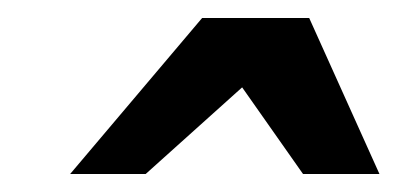

<svg xmlns="http://www.w3.org/2000/svg" viewBox="-20 -742 437 211"><path d="M313 -550.8 246.1 -646 140.1 -550.8H57.1L202.1 -722.2H319.8L397 -550.8Z"/></svg>

Font: Charis SIL
Style: Bold Italic
Weight: 700
Italic angle: -11°
Foundry: SIL International
Version: Version 4.112